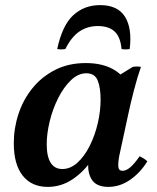

<svg xmlns="http://www.w3.org/2000/svg" viewBox="-20 -717 616 752"><path d="M404 15Q354 15 336.5 -18.5Q319 -52 329 -98L342 -159L386 -254L391 -388L500 -455Q516 -458 532 -455Q518 -415 504.5 -363Q491 -311 482 -268L447 -106Q442 -79 443.5 -63.5Q445 -48 460 -48Q474 -48 490 -61.5Q506 -75 527 -105Q535 -101 542.5 -96.5Q550 -92 557 -85Q530 -41 490 -13Q450 15 404 15ZM167 15Q104 15 69 -29Q34 -73 34 -156Q34 -215 52.5 -271Q71 -327 107 -371.5Q143 -416 195.5 -443Q248 -470 316 -470Q381 -470 424.5 -445Q468 -420 484 -377L412 -325Q412 -265 394 -204.5Q376 -144 342.5 -94.5Q309 -45 264.5 -15Q220 15 167 15ZM224 -55Q256 -55 283.5 -80Q311 -105 331.5 -146Q352 -187 363 -234.5Q374 -282 374 -327Q374 -374 362.5 -402Q351 -430 318 -430Q286 -430 257.5 -402.5Q229 -375 207.5 -332Q186 -289 174.5 -241Q163 -193 163 -152Q163 -104 178.5 -79.5Q194 -55 224 -55ZM236 -525Q220 -522 204 -525Q224 -618 267 -657.5Q310 -697 372 -697Q441 -697 469.5 -651.5Q498 -606 488 -525Q472 -522 456 -525Q452 -572 429 -593.5Q406 -615 363 -615Q323 -615 291.5 -594Q260 -573 236 -525Z"/></svg>

Font: Poltawski Nowy SemiBold
Style: Italic
Weight: 600
Italic angle: -12°
Version: Version 1.001;gftools[0.9.25]